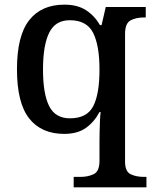

<svg xmlns="http://www.w3.org/2000/svg" viewBox="-20 -566 663 826"><path d="M297 240V195H326Q359 195 383.5 183Q408 171 408 126V43Q408 26 408.5 2Q409 -22 410 -45.5Q411 -69 413 -84H408Q386 -42 350 -16Q314 10 256 10Q158 10 105.5 -56.5Q53 -123 53 -268Q53 -412 105.5 -479Q158 -546 257 -546Q314 -546 351 -521.5Q388 -497 410 -458H417L435 -536H607V-491H600Q566 -491 542 -478.5Q518 -466 518 -420V129Q518 172 542 183.5Q566 195 599 195H610V240ZM281 -57Q354 -57 381 -109Q408 -161 408 -267Q408 -371 380.5 -425Q353 -479 280 -479Q218 -479 191.5 -425Q165 -371 165 -267Q165 -162 191.5 -109.5Q218 -57 281 -57Z"/></svg>

Font: Noto Serif Bengali Medium
Style: Regular
Weight: 500
Designer: Juan Bruce, Universal Thirst, Indian Type Foundry and the Monotype Design Team.
Foundry: Monotype Imaging Inc.
Version: Version 2.003; ttfautohint (v1.8.4.7-5d5b)